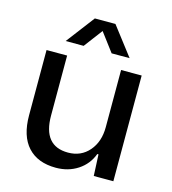

<svg xmlns="http://www.w3.org/2000/svg" viewBox="-111 -828 832 928"><g transform="rotate(15 305.5 -364.0)"><path d="M253 9Q162 9 112.5 -45Q63 -99 63 -203V-529H166V-229Q166 -77 291 -77Q356 -77 396 -123.5Q436 -170 436 -243V-529H539V0H441L436 -107H430Q410 -53 362.5 -22Q315 9 253 9ZM141 -595 249 -737H352L461 -595H371L301 -688L231 -595Z"/></g></svg>

Font: Mona Sans Medium
Style: Regular
Weight: 500
Designer: Deni Anggara
Foundry: GitHub
Version: Version 2.000;Glyphs 3.2.3 (3260)